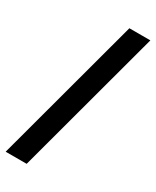

<svg xmlns="http://www.w3.org/2000/svg" viewBox="-221 -822 805 991"><g transform="rotate(30 182.0 -326.5)"><path d="M361.6 -761.7 127.2 109.4H2.1L236.5 -761.7Z"/></g></svg>

Font: Inter Khmer Looped
Style: Regular
Weight: 400
Designer: Rasmus Andersson, Sovichet Tep
Foundry: Anagata Design
Version: Version 1.000